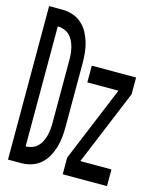

<svg xmlns="http://www.w3.org/2000/svg" viewBox="-111 -812 722 888"><g transform="rotate(15 250.0 -367.5)"><path d="M13 0V-735H76Q101 -735 125 -727.5Q149 -720 168.5 -703Q188 -686 200 -664Q212 -642 219 -618Q226 -594 228.5 -569Q231 -544 231 -519V-216Q231 -191 228.5 -166Q226 -141 219 -117Q212 -93 200 -71Q188 -49 168.5 -32Q149 -15 125 -7.5Q101 0 76 0ZM76 -80Q91 -80 106 -85.5Q121 -91 132 -101.5Q143 -112 150 -126Q157 -140 161 -155Q165 -170 166.5 -185.5Q168 -201 168 -216V-519Q168 -534 166.5 -549.5Q165 -565 161 -580Q157 -595 150 -609Q143 -623 132 -633.5Q121 -644 106 -649.5Q91 -655 76 -655ZM275 0V-80L424 -440H275V-520H487V-440L338 -80H487V0Z"/></g></svg>

Font: Iosevka Custom Medium
Style: Regular
Weight: 500
Monospace: yes
Designer: Belleve Invis
Foundry: Belleve Invis
Version: Version 32.5.0; ttfautohint (v1.8.4)